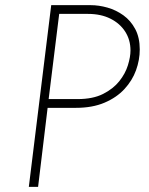

<svg xmlns="http://www.w3.org/2000/svg" viewBox="-20 -726 580 746"><path d="M332 -706Q364 -706 397.5 -696.5Q431 -687 459.5 -666.5Q488 -646 505.5 -613Q523 -580 523 -534Q523 -493 508.5 -453Q494 -413 463.5 -380Q433 -347 386 -327Q339 -307 275 -307H165L128 0H92L179 -706ZM281 -341Q341 -341 380.5 -361Q420 -381 443.5 -410.5Q467 -440 477 -472.5Q487 -505 487 -530Q487 -571 466.5 -603Q446 -635 409 -653.5Q372 -672 322 -672H210L169 -341Z"/></svg>

Font: Josefin Sans ExtraLight
Style: Italic
Weight: 250
Italic angle: -7°
Designer: Santiago Orozco
Foundry: Typemade
Version: Version 2.000